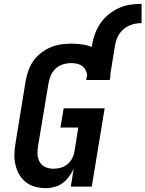

<svg xmlns="http://www.w3.org/2000/svg" viewBox="-20 -970 756 998"><path d="M218 8Q189 8 162 0.5Q135 -7 114 -23.5Q93 -40 79.5 -64Q66 -88 60 -114.5Q54 -141 55 -170Q56 -199 61 -228L114 -553Q119 -580 128.5 -606Q138 -632 154.5 -655Q171 -678 194 -695.5Q217 -713 243 -724Q269 -735 296 -739Q323 -743 350 -743Q378 -743 405 -739.5Q432 -736 457 -726L458 -735Q463 -765 473.5 -793.5Q484 -822 501.5 -848Q519 -874 544 -894.5Q569 -915 597.5 -928Q626 -941 656 -945.5Q686 -950 716 -950V-850Q700 -850 684 -847Q668 -844 653 -837.5Q638 -831 624.5 -820Q611 -809 601.5 -795.5Q592 -782 586.5 -766.5Q581 -751 578 -735L554 -587Q554 -581 553.5 -574Q553 -567 552 -561Q551 -559 551 -557Q551 -555 550 -554H431Q431 -554 431.5 -554Q432 -554 432 -554H428L433 -580Q431 -595 424 -607.5Q417 -620 405.5 -628Q394 -636 379.5 -639Q365 -642 350 -642Q329 -642 307.5 -635.5Q286 -629 269.5 -613.5Q253 -598 244 -577.5Q235 -557 232 -536L178 -212Q174 -190 175 -168Q176 -146 186.5 -128Q197 -110 216 -101.5Q235 -93 257 -93Q276 -93 295 -98Q314 -103 329.5 -115.5Q345 -128 354.5 -145.5Q364 -163 367 -182L387 -307H294L311 -407H524L457 0H348L363 -93Q353 -71 338.5 -51.5Q324 -32 305 -18Q286 -4 263 2Q240 8 218 8Z"/></svg>

Font: Iosevka Curly Slab ExObl
Style: Bold
Weight: 700
Width: 7
Italic angle: -9°
Monospace: yes
Designer: Belleve Invis
Foundry: Belleve Invis
Version: Version 11.0.0; ttfautohint (v1.8.3)